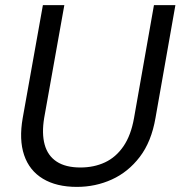

<svg xmlns="http://www.w3.org/2000/svg" viewBox="-20 -720 707 752"><path d="M281 12Q201 12 148 -20Q95 -52 74.5 -112.5Q54 -173 69 -258L148 -700H232L153 -258Q143 -197 155 -153.5Q167 -110 202 -87Q237 -64 295 -64Q348 -64 391 -84Q434 -104 463.5 -147Q493 -190 505 -258L583 -700H667L589 -258Q573 -165 527.5 -105.5Q482 -46 418 -17Q354 12 281 12Z"/></svg>

Font: DM Sans 18pt
Style: Italic
Weight: 400
Italic angle: -10°
Designer: Colophon Foundry, Jonny Pinhorn
Foundry: Colophon Foundry
Version: Version 4.004;gftools[0.9.30]